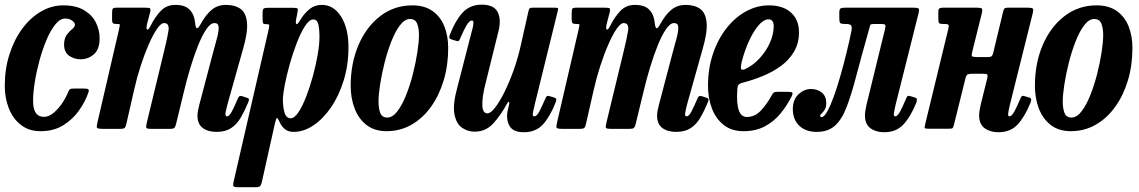

<svg xmlns="http://www.w3.org/2000/svg" viewBox="-22 -553 4890 824"><path d="M405.5 -389Q405.5 -341 380.8 -319.8Q356 -298.5 324 -298.5Q297 -298.5 275 -313.5Q253 -328.5 253 -362Q253.5 -389.5 265 -404.5Q276.5 -419.5 288 -428.5Q299.5 -437.5 299.5 -447Q299.5 -456 287.2 -464.8Q275 -473.5 257.5 -473.5Q236 -473.5 215.5 -448.2Q195 -423 177.8 -382.2Q160.5 -341.5 147.5 -293.8Q134.5 -246 127.2 -200.2Q120 -154.5 120 -120.5Q119.5 -51.5 166.5 -51.5Q188 -51.5 209 -69.5Q230 -87.5 246.5 -112.5Q263 -137.5 271 -159.5Q274.5 -167.5 278.8 -170.2Q283 -173 295.5 -173H337.5Q353 -173 357 -169.8Q361 -166.5 357 -155Q344 -117 317.2 -79Q290.5 -41 249.5 -15.5Q208.5 10 152 10Q102 10 67.8 -16.8Q33.5 -43.5 16 -87.8Q-1.5 -132 -1.5 -184.5Q-1.5 -257.5 18.8 -320.5Q39 -383.5 74 -430.5Q109 -477.5 154.2 -503.8Q199.5 -530 249.5 -530Q304 -530 338.5 -509.5Q373 -489 389.2 -456.8Q405.5 -424.5 405.5 -389Z M479 -520H600Q616.5 -520 621 -517.8Q625.5 -515.5 622.5 -501.5L609 -449.5Q604.5 -429.5 609.8 -426.2Q615 -423 626 -445.5Q643.5 -480.5 668 -506.2Q692.5 -532 730.5 -532Q773.5 -532 793.2 -510Q813 -488 815.5 -453.5Q818 -432.5 823.5 -431.8Q829 -431 839.5 -450.5Q862 -491 887.2 -511.5Q912.5 -532 948 -532Q986.5 -532 1010.2 -515Q1034 -498 1038 -456.2Q1042 -414.5 1020.5 -341L954 -104.5Q952 -97 948.8 -82.5Q945.5 -68 945.5 -64.5Q945.5 -53.5 952 -53.5Q962 -53.5 973 -74.5Q984 -95.5 998.5 -129.5Q1002 -137.5 1005.5 -140Q1009 -142.5 1018 -140L1034.5 -134.5Q1044.5 -132 1046 -128.2Q1047.5 -124.5 1043 -113Q1027.5 -76 1010.8 -47.5Q994 -19 969.5 -3Q945 13 907 13Q870 13 847.8 -4Q825.5 -21 825.5 -56.5Q825.5 -66 827.8 -78.8Q830 -91.5 833 -102L891.5 -324Q902.5 -363 910 -392.2Q917.5 -421.5 916.2 -437.8Q915 -454 898.5 -454Q881.5 -454 863.5 -427.5Q845.5 -401 828 -357.5Q810.5 -314 794.8 -261.8Q779 -209.5 767 -158.5L733.5 -20.5Q730.5 -8.5 726.2 -4.2Q722 0 706.5 0H628.5Q607.5 0 605.8 -4.5Q604 -9 608 -26.5L682 -332.5Q696 -388.5 701 -421.2Q706 -454 682 -454Q669 -454 651.8 -429Q634.5 -404 616.2 -362.2Q598 -320.5 581.5 -269.5Q565 -218.5 553.5 -167L520.5 -22.5Q517.5 -9 513.5 -4.5Q509.5 0 492.5 0H419.5Q396 0 394 -5.2Q392 -10.5 396.5 -29L488.5 -425.5Q492 -441.5 492.5 -445.8Q493 -450 483 -450H480.5Q467.5 -450 463.2 -453Q459 -456 459 -471V-496.5Q459 -511 461.8 -515.5Q464.5 -520 479 -520Z M1128 -519.5H1236.5Q1252.5 -519.5 1255 -516.2Q1257.5 -513 1254.5 -498.5L1249.5 -473Q1245.5 -453.5 1249.8 -450Q1254 -446.5 1264.5 -464Q1283 -495 1305.8 -513.5Q1328.5 -532 1359 -532Q1410 -532 1441.8 -481.8Q1473.5 -431.5 1473.5 -350.5Q1473.5 -274.5 1453.2 -208.5Q1433 -142.5 1399 -92.8Q1365 -43 1323.2 -15Q1281.5 13 1238.5 13Q1214.5 13 1200.2 1Q1186 -11 1178.5 -28.5Q1170.5 -46.5 1167 -46.8Q1163.5 -47 1158 -24L1102 227Q1099 240 1094.8 245.2Q1090.5 250.5 1075 250.5H1000Q982 250.5 979.8 245.2Q977.5 240 980.5 227L1130.5 -424.5Q1133.5 -438 1133.5 -443.8Q1133.5 -449.5 1121.5 -449.5H1118Q1109 -449.5 1107 -453.8Q1105 -458 1105 -471V-498.5Q1105 -513 1109.8 -516.2Q1114.5 -519.5 1128 -519.5ZM1192 -123.5Q1192 -95.5 1199 -70.5Q1206 -45.5 1225.5 -45.5Q1241.5 -45.5 1258.5 -70.8Q1275.5 -96 1291.5 -137Q1307.5 -178 1320.5 -225.2Q1333.5 -272.5 1341.2 -317.2Q1349 -362 1349 -394.5Q1349 -428.5 1344 -449Q1339 -469.5 1322.5 -469.5Q1305.5 -469.5 1287.2 -441.5Q1269 -413.5 1252 -369.8Q1235 -326 1221.5 -277.8Q1208 -229.5 1200 -188Q1192 -146.5 1192 -123.5Z M1483 -184.5Q1483 -282 1516.8 -360.2Q1550.5 -438.5 1610.2 -484.2Q1670 -530 1748 -530Q1800 -530 1834.2 -505.8Q1868.5 -481.5 1885 -440Q1901.5 -398.5 1901.5 -347Q1901.5 -273 1882.2 -208.5Q1863 -144 1827.8 -94.8Q1792.5 -45.5 1744 -17.8Q1695.5 10 1637 10Q1585 10 1550.8 -16.8Q1516.5 -43.5 1499.8 -87.8Q1483 -132 1483 -184.5ZM1602.5 -117.5Q1602.5 -87 1610.2 -67.8Q1618 -48.5 1640 -48.5Q1663 -48.5 1683.5 -75.5Q1704 -102.5 1721 -145.2Q1738 -188 1750.2 -236.5Q1762.5 -285 1769.2 -329.2Q1776 -373.5 1776 -402.5Q1776 -433 1768 -452.2Q1760 -471.5 1737.5 -471.5Q1715 -471.5 1694.5 -444.5Q1674 -417.5 1657.2 -374.5Q1640.5 -331.5 1628.2 -282.8Q1616 -234 1609.2 -190Q1602.5 -146 1602.5 -117.5Z M1908.5 -403.5Q1931.5 -463.5 1962.8 -498.2Q1994 -533 2046 -533Q2098 -533 2114 -500.8Q2130 -468.5 2117 -418L2062 -196Q2047 -138 2048 -102.2Q2049 -66.5 2070 -66.5Q2083.5 -66.5 2103 -91.5Q2122.5 -116.5 2143 -158Q2163.5 -199.5 2181.5 -249.5Q2199.5 -299.5 2211 -349.5L2246 -505Q2247.5 -512.5 2250.5 -516.2Q2253.5 -520 2262.5 -520H2357.5Q2369 -520 2371.8 -518.2Q2374.5 -516.5 2372 -507L2273 -105Q2269 -89 2265.5 -71.2Q2262 -53.5 2270.5 -53.5Q2281.5 -53.5 2292.5 -74.2Q2303.5 -95 2318.5 -130Q2322 -137.5 2324.8 -140.2Q2327.5 -143 2337.5 -140L2355 -135Q2363.5 -132.5 2365 -128.5Q2366.5 -124.5 2363.5 -115.5Q2340 -55 2309.2 -20.2Q2278.5 14.5 2226 14.5Q2179.5 14.5 2164.2 -13.2Q2149 -41 2157 -79L2163 -105Q2165 -115 2161.8 -115.8Q2158.5 -116.5 2154.5 -109Q2127.5 -59 2095.2 -23.5Q2063 12 2015 12Q1985 12 1960.5 -5Q1936 -22 1928.2 -63.5Q1920.5 -105 1941 -179L2001.5 -414Q2003.5 -420.5 2006.5 -432.8Q2009.5 -445 2009.8 -455Q2010 -465 2003.5 -465Q1992.5 -465 1980.2 -444.2Q1968 -423.5 1952.5 -387Q1950 -380.5 1947 -377.8Q1944 -375 1934.5 -378L1915.5 -384Q1907.5 -386.5 1906.5 -390.5Q1905.5 -394.5 1908.5 -403.5Z M2451.5 -520H2572.5Q2589 -520 2593.5 -517.8Q2598 -515.5 2595 -501.5L2581.5 -449.5Q2577 -429.5 2582.2 -426.2Q2587.5 -423 2598.5 -445.5Q2616 -480.5 2640.5 -506.2Q2665 -532 2703 -532Q2746 -532 2765.8 -510Q2785.5 -488 2788 -453.5Q2790.5 -432.5 2796 -431.8Q2801.5 -431 2812 -450.5Q2834.5 -491 2859.8 -511.5Q2885 -532 2920.5 -532Q2959 -532 2982.8 -515Q3006.5 -498 3010.5 -456.2Q3014.5 -414.5 2993 -341L2926.5 -104.5Q2924.5 -97 2921.2 -82.5Q2918 -68 2918 -64.5Q2918 -53.5 2924.5 -53.5Q2934.5 -53.5 2945.5 -74.5Q2956.5 -95.5 2971 -129.5Q2974.5 -137.5 2978 -140Q2981.5 -142.5 2990.5 -140L3007 -134.5Q3017 -132 3018.5 -128.2Q3020 -124.5 3015.5 -113Q3000 -76 2983.2 -47.5Q2966.5 -19 2942 -3Q2917.5 13 2879.5 13Q2842.5 13 2820.2 -4Q2798 -21 2798 -56.5Q2798 -66 2800.2 -78.8Q2802.5 -91.5 2805.5 -102L2864 -324Q2875 -363 2882.5 -392.2Q2890 -421.5 2888.8 -437.8Q2887.5 -454 2871 -454Q2854 -454 2836 -427.5Q2818 -401 2800.5 -357.5Q2783 -314 2767.2 -261.8Q2751.5 -209.5 2739.5 -158.5L2706 -20.5Q2703 -8.5 2698.8 -4.2Q2694.5 0 2679 0H2601Q2580 0 2578.2 -4.5Q2576.5 -9 2580.5 -26.5L2654.5 -332.5Q2668.5 -388.5 2673.5 -421.2Q2678.5 -454 2654.5 -454Q2641.5 -454 2624.2 -429Q2607 -404 2588.8 -362.2Q2570.5 -320.5 2554 -269.5Q2537.5 -218.5 2526 -167L2493 -22.5Q2490 -9 2486 -4.5Q2482 0 2465 0H2392Q2368.5 0 2366.5 -5.2Q2364.5 -10.5 2369 -29L2461 -425.5Q2464.5 -441.5 2465 -445.8Q2465.5 -450 2455.5 -450H2453Q2440 -450 2435.8 -453Q2431.5 -456 2431.5 -471V-496.5Q2431.5 -511 2434.2 -515.5Q2437 -520 2451.5 -520Z M3016.5 -184.5Q3016.5 -259 3037.8 -322Q3059 -385 3095.8 -431.8Q3132.5 -478.5 3179.5 -504.2Q3226.5 -530 3278.5 -530Q3338 -530 3372.5 -499.2Q3407 -468.5 3407 -414.5Q3407 -367.5 3386 -331.8Q3365 -296 3330 -270.2Q3295 -244.5 3252.2 -227Q3209.5 -209.5 3165 -198Q3151.5 -194.5 3147 -188.5Q3142.5 -182.5 3142 -163.5Q3135 -51 3183.5 -51Q3217.5 -51 3243.8 -78.8Q3270 -106.5 3292 -147.5Q3296 -155 3301 -157Q3306 -159 3318 -159H3358Q3375 -159 3378.2 -155.5Q3381.5 -152 3375 -138.5Q3355 -99 3327.2 -65.2Q3299.5 -31.5 3260.5 -10.8Q3221.5 10 3169 10Q3117.5 10 3083.8 -16.8Q3050 -43.5 3033.2 -87.8Q3016.5 -132 3016.5 -184.5ZM3175 -256Q3208.5 -271.5 3236.5 -301.2Q3264.5 -331 3281.2 -367.5Q3298 -404 3298.5 -440Q3299 -470 3275.5 -470Q3256.5 -470 3235 -446Q3213.5 -422 3193.8 -380Q3174 -338 3160.5 -285Q3156.5 -267.5 3158.2 -258.8Q3160 -250 3175 -256Z M3380.5 -84.5Q3380.5 -125.5 3404.8 -148.2Q3429 -171 3458.5 -171Q3487 -171 3505.5 -155.2Q3524 -139.5 3524 -111.5Q3524 -93 3517.5 -82.5Q3511 -72 3504.5 -66.2Q3498 -60.5 3498 -56Q3498 -50.5 3504 -50.5Q3515 -50.5 3528.5 -74.8Q3542 -99 3556.5 -139.2Q3571 -179.5 3585 -228.5Q3599 -277.5 3611.2 -327.5Q3623.5 -377.5 3632 -420.5Q3635.5 -438.5 3630.2 -444.2Q3625 -450 3609.5 -450H3604.5Q3588.5 -450 3584.2 -454Q3580 -458 3580 -474.5V-497.5Q3580 -513 3585 -516.5Q3590 -520 3605 -520H3896.5Q3917.5 -520 3920.8 -515.8Q3924 -511.5 3919.5 -493.5L3822 -105Q3820.5 -98.5 3817.2 -83.2Q3814 -68 3814 -64.5Q3814 -53.5 3819.5 -53.5Q3829.5 -53.5 3840.8 -74.2Q3852 -95 3866.5 -129.5Q3870 -138 3873.2 -140.5Q3876.5 -143 3884.5 -140.5L3904.5 -134.5Q3912.5 -132 3913 -126.8Q3913.5 -121.5 3910.5 -112Q3885 -50 3854.2 -17.8Q3823.5 14.5 3772.5 14.5Q3737 14.5 3713.5 -2.8Q3690 -20 3690 -58Q3690 -67.5 3692.5 -81.8Q3695 -96 3697.5 -106.5L3776.5 -429.5Q3779.5 -442.5 3777 -446.2Q3774.5 -450 3762.5 -450H3728.5Q3713.5 -450 3712.5 -444.5Q3711.5 -439 3707 -424.5Q3675 -312 3653.5 -229.5Q3632 -147 3611.2 -93.2Q3590.5 -39.5 3561 -13.2Q3531.5 13 3483 13Q3435 13 3407.8 -13.8Q3380.5 -40.5 3380.5 -84.5Z M4409.5 -493.5 4312.5 -105Q4310.5 -98.5 4307.5 -83.2Q4304.5 -68 4304.5 -64.5Q4304.5 -53.5 4309.5 -53.5Q4320 -53.5 4331.2 -74.2Q4342.5 -95 4357 -129.5Q4360.5 -138 4363.5 -140.5Q4366.5 -143 4374.5 -140.5L4395 -134.5Q4403 -132 4403.5 -126.8Q4404 -121.5 4400.5 -112Q4375 -50 4344.5 -17.8Q4314 14.5 4262.5 14.5Q4227.5 14.5 4203.8 -2.8Q4180 -20 4180 -58Q4180 -67.5 4182.5 -81.8Q4185 -96 4187.5 -106.5L4215 -217.5Q4218 -231 4214.2 -233.8Q4210.5 -236.5 4194 -236.5H4153.5Q4137.5 -236.5 4131.5 -234Q4125.5 -231.5 4122 -219L4071.5 -15.5Q4069 -5.5 4065.8 -3Q4062.5 -0.5 4049 -0.5H3963Q3945.5 -0.5 3946 -5.8Q3946.5 -11 3949.5 -24L4048 -429.5Q4051 -442.5 4048.5 -446.2Q4046 -450 4033 -450H4026Q4012.5 -450 4008.8 -453.5Q4005 -457 4005 -471V-502.5Q4005 -514 4009.5 -517Q4014 -520 4025 -520H4168Q4189 -520 4192.2 -515.8Q4195.5 -511.5 4191 -493.5L4151 -332.5Q4146.5 -316 4149.5 -312Q4152.5 -308 4174 -308H4213.5Q4228 -308 4233 -311.2Q4238 -314.5 4240.5 -326L4283 -502.5Q4285 -511.5 4288.2 -515.8Q4291.5 -520 4302.5 -520H4386.5Q4407.5 -520 4410.8 -515.8Q4414 -511.5 4409.5 -493.5Z M4419.5 -184.5Q4419.5 -282 4453.2 -360.2Q4487 -438.5 4546.8 -484.2Q4606.5 -530 4684.5 -530Q4736.5 -530 4770.8 -505.8Q4805 -481.5 4821.5 -440Q4838 -398.5 4838 -347Q4838 -273 4818.8 -208.5Q4799.5 -144 4764.2 -94.8Q4729 -45.5 4680.5 -17.8Q4632 10 4573.5 10Q4521.5 10 4487.2 -16.8Q4453 -43.5 4436.2 -87.8Q4419.5 -132 4419.5 -184.5ZM4539 -117.5Q4539 -87 4546.8 -67.8Q4554.5 -48.5 4576.5 -48.5Q4599.5 -48.5 4620 -75.5Q4640.5 -102.5 4657.5 -145.2Q4674.5 -188 4686.8 -236.5Q4699 -285 4705.8 -329.2Q4712.5 -373.5 4712.5 -402.5Q4712.5 -433 4704.5 -452.2Q4696.5 -471.5 4674 -471.5Q4651.5 -471.5 4631 -444.5Q4610.5 -417.5 4593.8 -374.5Q4577 -331.5 4564.8 -282.8Q4552.5 -234 4545.8 -190Q4539 -146 4539 -117.5Z"/></svg>

Font: Besley* Condensed Semi
Style: Italic
Weight: 600
Width: 3
Italic angle: -13°
Designer: Owen Earl
Foundry: indestructible type*
Version: Version 3.000; ttfautohint (v1.8.3)